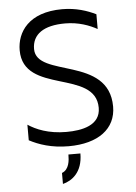

<svg xmlns="http://www.w3.org/2000/svg" viewBox="-58 -721 679 958"><g transform="rotate(-5 281.0 -241.5)"><path d="M318 49H258C258 78 255 124 218 138V193C262 182 318 145 318 49ZM133 -490C133 -564 191 -604 298 -604C366 -604 420 -583 458 -562V-636C415 -657 359 -676 290 -676C121 -676 61 -580 61 -490C61 -267 429 -365 429 -170C429 -82 336 -64 258 -64C168 -64 106 -91 67 -117V-39C114 -14 178 8 263 8C412 8 501 -59 501 -170C501 -425 133 -344 133 -490Z"/></g></svg>

Font: Maven Pro
Style: Regular
Weight: 400
Designer: Joe Prince
Foundry: Joe Prince
Version: Version 1.003